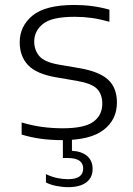

<svg xmlns="http://www.w3.org/2000/svg" viewBox="-20 -570 549 794"><path d="M238 9.5Q191 9.5 150 4Q109 -1.5 69.5 -13.5V-63.5Q116 -50 156.5 -44.8Q197 -39.5 240 -39.5Q329 -39.5 366 -66.5Q403 -93.5 403 -141Q403 -180.5 381 -202.8Q359 -225 298.5 -235.5L211 -250.5Q130 -264.5 95.8 -301Q61.5 -337.5 61.5 -395.5Q61.5 -462 114.8 -505.8Q168 -549.5 288 -549.5Q364 -549.5 432.5 -530V-480Q393.5 -491 359.2 -495.8Q325 -500.5 288.5 -500.5Q194 -500.5 157.8 -471.2Q121.5 -442 121.5 -398Q121.5 -364 142 -338.8Q162.5 -313.5 222 -303L309.5 -288Q390.5 -274 427 -240.5Q463.5 -207 463.5 -146Q463.5 -75 408.5 -32.8Q353.5 9.5 238 9.5ZM262.5 204Q238.5 204 213.2 199Q188 194 170 184.5V150Q193.5 161.5 216.5 166.2Q239.5 171 261 171Q324 171 324 127Q324 83.5 260.5 83.5H240V-10H277.5V53.5Q318.5 56 340.8 75.5Q363 95 363 128.5Q363 165 336.5 184.5Q310 204 262.5 204Z"/></svg>

Font: Encode Sans Expanded Light
Style: Regular
Weight: 300
Width: 7
Designer: Multiple Designers
Foundry: Impallari Type
Version: Version 3.000; ttfautohint (v1.8.3) -l 8 -r 50 -G 200 -x 14 